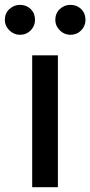

<svg xmlns="http://www.w3.org/2000/svg" viewBox="-62 -775 374 795"><path d="M71.3 0Q71.3 -136.7 71.3 -545.9Q97.7 -545.9 177.7 -545.9Q177.7 -409.2 177.7 0Q151.4 0 71.3 0ZM20.5 -630.9Q-3.9 -630.9 -23.4 -649.4Q-42 -668 -42 -692.4Q-42 -719.7 -23.4 -737.3Q-3.9 -754.9 20.5 -754.9Q46.9 -754.9 65.4 -737.3Q83 -719.7 83 -692.4Q83 -668 65.4 -649.4Q46.9 -630.9 20.5 -630.9ZM229.5 -630.9Q204.1 -630.9 185.5 -649.4Q167 -668 167 -692.4Q167 -719.7 185.5 -737.3Q204.1 -754.9 229.5 -754.9Q255.9 -754.9 274.4 -737.3Q292 -719.7 292 -692.4Q292 -668 274.4 -649.4Q255.9 -630.9 229.5 -630.9Z"/></svg>

Font: DeepSea
Style: Medium
Weight: 500
Designer: Stem
Version: Version 3.019;git-0a5106e0b